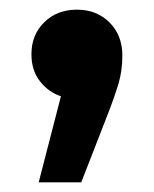

<svg xmlns="http://www.w3.org/2000/svg" viewBox="-20 -192 318 397"><path d="M60 185 106 7Q81 -1 63 -23.5Q45 -46 45 -80Q45 -120 71.5 -146Q98 -172 139 -172Q180 -172 206.5 -145.5Q233 -119 233 -77Q233 -46 225 -19Q217 8 201 49L148 185Z"/></svg>

Font: Radio Canada
Style: Bold
Weight: 700
Designer: Charles Daoud, Etienne Aubert Bonn, Alexandre Saumier Demers, Jacques Le Bailly
Foundry: Radio-Canada
Version: Version 2.104; ttfautohint (v1.8.4.7-5d5b);gftools[0.9.28.de